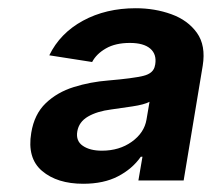

<svg xmlns="http://www.w3.org/2000/svg" viewBox="-20 -761 510 462"><path d="M180.2 -318.8Q117.7 -318.8 81.3 -349.6Q44.9 -380.4 55.2 -441.4Q62.5 -486.3 90.1 -512.7Q117.7 -539.1 157.5 -551.5Q197.3 -564 241.2 -567.4Q299.3 -572.3 324.7 -578.4Q350.1 -584.5 353 -604L353.5 -606Q357.4 -630.4 341.6 -644Q325.7 -657.7 292.5 -657.7Q257.8 -657.7 234.9 -644.5Q211.9 -631.3 201.7 -611.8L98.6 -627.9Q124.5 -681.2 179.7 -711.2Q234.9 -741.2 306.6 -741.2Q352.5 -741.2 392.3 -726.8Q432.1 -712.4 453.9 -681.9Q475.6 -651.4 467.8 -603L421.9 -326.7H313L322.8 -383.8H318.8Q298.3 -354.5 263.9 -336.7Q229.5 -318.8 180.2 -318.8ZM225.1 -398.4Q267.1 -398.4 297.1 -419.9Q327.1 -441.4 332.5 -473.1L339.8 -516.1Q327.6 -509.3 298.1 -504.9Q268.6 -500.5 247.6 -497.6Q213.4 -493.2 191.7 -480.5Q169.9 -467.8 166 -444.8Q162.1 -421.9 179.2 -410.2Q196.3 -398.4 225.1 -398.4Z"/></svg>

Font: Inter
Style: Bold Italic
Weight: 700
Italic angle: -9.39999°
Designer: Rasmus Andersson
Foundry: rsms
Version: Version 4.001;git-9221beed3